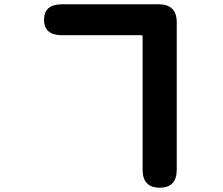

<svg xmlns="http://www.w3.org/2000/svg" viewBox="-20 -817 1040 894"><path d="M724 57Q644 57 644 -27V-648Q644 -653 639 -653H269Q185 -653 185 -725Q185 -797 269 -797H719Q803 -797 803 -713V-27Q803 57 724 57Z"/></svg>

Font: Resource Han Rounded TW Heavy
Style: Regular
Weight: 900
Designer: Cyano Hao (round all glyphs); Ryoko NISHIZUKA 西塚涼子 (kana, bopomofo & ideographs); Paul D. Hunt (Latin, Greek & Cyrillic)
Foundry: Cyano Hao
Version: 0.990